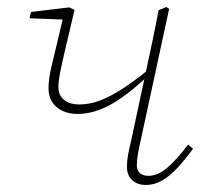

<svg xmlns="http://www.w3.org/2000/svg" viewBox="-20 -515 578 546"><path d="M201 -191Q164 -191 141 -210.5Q118 -230 118 -264Q118 -277 120 -292.5Q122 -308 127.5 -331Q133 -354 141.5 -389Q150 -424 162 -476L170 -459L64 -463L68 -481L177 -494L192 -487Q175 -415 165 -372.5Q155 -330 150.5 -306.5Q146 -283 146 -268Q146 -245 161.5 -231.5Q177 -218 206 -218Q235 -218 264 -229Q293 -240 326.5 -261.5Q360 -283 401 -316L405 -290H391Q357 -259 325 -236.5Q293 -214 262 -202.5Q231 -191 201 -191ZM395 11Q371 11 356 -2.5Q341 -16 341 -41Q341 -58 344.5 -76.5Q348 -95 354 -120L396 -316Q405 -358 414 -400.5Q423 -443 431 -486L453 -495L461 -490L381 -120Q376 -99 372.5 -79Q369 -59 369 -45Q369 -30 378 -22.5Q387 -15 402 -15Q428 -15 454.5 -37Q481 -59 515 -104L529 -92Q507 -62 485.5 -38.5Q464 -15 441.5 -2Q419 11 395 11Z"/></svg>

Font: Source Serif 4 ExtraLight
Style: Italic
Weight: 250
Italic angle: -12°
Designer: Frank Grießhammer
Foundry: Adobe Systems Incorporated
Version: Version 4.004;hotconv 1.0.116;makeotfexe 2.5.65601